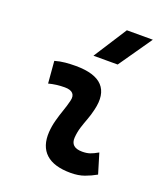

<svg xmlns="http://www.w3.org/2000/svg" viewBox="-146 -897 877 1008"><g transform="rotate(20 293.0 -392.5)"><path d="M471.7 -142.6 505.4 -31.2Q475.6 -14.2 442.4 -2.2Q409.2 9.8 366.2 9.8Q272.5 9.8 227.3 -31.7Q182.1 -73.2 187 -153.3Q189.5 -188 198.5 -221.2Q207.5 -254.4 218.5 -285.6Q229.5 -316.9 236.3 -345.2Q243.7 -373 230.5 -387.5Q217.3 -401.9 184.6 -401.9Q138.2 -401.9 95.2 -390.6L85 -513.7Q113.8 -522 142.6 -524.7Q171.4 -527.3 200.2 -527.3Q307.6 -527.3 350.3 -481.4Q393.1 -435.5 371.1 -345.2Q363.8 -313.5 353.3 -285.9Q342.8 -258.3 334.2 -231Q325.7 -203.6 323.2 -172.4Q319.3 -115.7 385.3 -115.7Q409.7 -115.7 428 -121.8Q446.3 -127.9 471.7 -142.6ZM269 -609.4 388.2 -794.9H533.2L404.3 -609.4Z"/></g></svg>

Font: Cascadia Code PL
Style: Italic
Weight: 400
Italic angle: -10°
Monospace: yes
Designer: Aaron Bell
Foundry: Saja Typeworks
Version: Version 2404.023